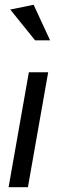

<svg xmlns="http://www.w3.org/2000/svg" viewBox="-20 -785 241 805"><path d="M182 -482H101L16 0H97ZM127 -616H190L121 -765L23 -745Z"/></svg>

Font: Geom Light
Style: Italic
Weight: 300
Italic angle: -10°
Version: Version 1.102